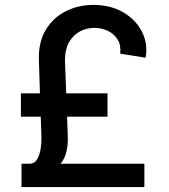

<svg xmlns="http://www.w3.org/2000/svg" viewBox="-20 -757 684 777"><path d="M564.3 0H67.1V-94.5H101.6Q121.1 -95.5 131.2 -114Q141.3 -132.5 144.9 -157.5Q148.4 -182.5 147.7 -202.8L144.9 -284.8H64.6V-379.3H141.7L137.4 -512.1Q134.9 -586.6 165.5 -636.7Q196 -686.8 247.2 -712Q298.3 -737.2 357.2 -737.2Q427.2 -737.2 478.5 -707.2Q529.8 -677.2 554.5 -628.6Q579.2 -579.9 569.2 -523.4L466.6 -539.8Q470.2 -574.6 455.6 -597.7Q441.1 -620.7 415.7 -632.5Q390.3 -644.2 361.2 -644.2Q331 -644.2 304 -630.1Q277 -616.1 259.9 -586.8Q242.9 -557.5 242.9 -512.1L247.9 -379.3H415.1V-284.8H251.4L254.3 -205.6Q255.7 -172.2 249.1 -144Q242.5 -115.8 225.5 -94.5H564.3Z"/></svg>

Font: Inter Zeller Medium
Style: Regular
Weight: 500
Designer: Rasmus Andersson; Joe Bland
Foundry: zeller
Version: Version 3.015;git-dec3a8cb1